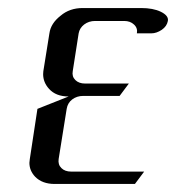

<svg xmlns="http://www.w3.org/2000/svg" viewBox="-20 -458 438 478"><path d="M53.2 -52.7Q53.2 -55.2 54.2 -62L73.2 -187L150.9 -217.8Q119.1 -217.8 102.1 -236.8Q87.4 -252.9 87.4 -273.4Q87.4 -278.3 87.9 -280.8L103 -375Q106.4 -399.9 130.9 -418.9Q153.3 -438 186 -438H331.1Q361.3 -438 380.4 -428.7Q400.4 -418.9 397.9 -405.8Q395.5 -392.6 382.8 -383.8Q369.6 -375 356.9 -375H320.8Q323.2 -388.2 313.5 -397Q304.2 -405.8 289.1 -405.8H216.8Q201.2 -405.8 189.5 -397Q178.2 -388.2 175.8 -375L161.1 -280.8Q158.7 -267.6 167.5 -258.8Q176.3 -250 191.9 -250H300.8L277.8 -219.2H187Q171.4 -219.2 159.7 -210.4Q148.4 -201.7 146 -187L126 -62Q124 -48.3 132.8 -39.6Q141.6 -30.8 157.2 -30.8H338.9L315.9 0H116.2Q85 0 67.4 -18.1Q53.2 -33.2 53.2 -52.7Z"/></svg>

Font: Hhenum
Style: Italic
Weight: 400
Designer: T. Christopher White
Version: Version 1.0